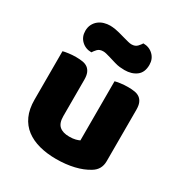

<svg xmlns="http://www.w3.org/2000/svg" viewBox="-173 -844 927 984"><g transform="rotate(30 291.0 -352.5)"><path d="M52 -479Q62 -482 83.5 -485Q105 -488 128 -488Q150 -488 167.5 -485Q185 -482 197 -473Q209 -464 215.5 -448.5Q222 -433 222 -408V-193Q222 -152 242 -134.5Q262 -117 300 -117Q323 -117 337.5 -121Q352 -125 360 -129V-479Q370 -482 391.5 -485Q413 -488 436 -488Q458 -488 475.5 -485Q493 -482 505 -473Q517 -464 523.5 -448.5Q530 -433 530 -408V-104Q530 -54 488 -29Q453 -7 404.5 4.5Q356 16 299 16Q245 16 199.5 4Q154 -8 121 -33Q88 -58 70 -97.5Q52 -137 52 -193ZM290 -697Q308 -692 320 -689Q332 -686 340 -686Q362 -686 374 -699Q386 -712 391 -721Q426 -721 449.5 -698.5Q473 -676 473 -641Q473 -596 445 -575Q417 -554 375 -554Q361 -554 347 -555.5Q333 -557 316 -562L276 -574Q262 -578 252.5 -580.5Q243 -583 234 -583Q212 -583 200.5 -570.5Q189 -558 183 -548Q148 -548 124.5 -570.5Q101 -593 101 -628Q101 -650 109.5 -666.5Q118 -683 132 -694Q146 -705 163.5 -710Q181 -715 199 -715Q212 -715 230.5 -712Q249 -709 290 -697Z"/></g></svg>

Font: Baloo Bhai
Style: Regular
Weight: 400
Designer: Supriya Tembe, Noopur Datye and Ek Type
Foundry: Ek Type
Version: Version 1.443;PS 1.000;hotconv 16.6.51;makeotf.lib2.5.65220;